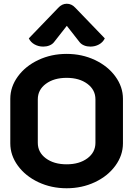

<svg xmlns="http://www.w3.org/2000/svg" viewBox="-20 -997 712 1026"><path d="M35 -231V-469Q35 -533 75.5 -588.5Q116 -644 185 -676.5Q254 -709 336 -709Q418 -709 487 -676.5Q556 -644 596.5 -588.5Q637 -533 637 -469V-231Q637 -167 596.5 -111.5Q556 -56 487 -23.5Q418 9 336 9Q254 9 185 -23.5Q116 -56 75.5 -111.5Q35 -167 35 -231ZM490 -234V-466Q490 -517 447 -549Q404 -581 336 -581Q268 -581 225 -549Q182 -517 182 -466V-234Q182 -183 225 -151Q268 -119 336 -119Q404 -119 447 -151Q490 -183 490 -234ZM211 -748Q186 -748 165 -759.5Q144 -771 134 -792L291 -955Q311 -977 337 -977Q363 -977 383 -955L540 -792Q530 -771 509 -759.5Q488 -748 463 -748Q445 -748 430 -754Q415 -760 406 -771L337 -859L268 -771Q259 -760 244 -754Q229 -748 211 -748Z"/></svg>

Font: K2D ExtraBold
Style: Regular
Weight: 800
Designer: Katatrad Aksorn Co.,Ltd.
Foundry: Cadson Demak Co.,Ltd.
Version: Version 1.000; ttfautohint (v1.6)